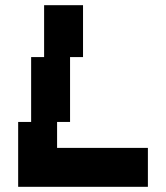

<svg xmlns="http://www.w3.org/2000/svg" viewBox="-20 -720 640 740"><path d="M50 0H550V-150H200V-250H250V-500H300V-700H150V-500H100V-250H50Z"/></svg>

Font: LS-VG5000 Bold Shifted
Style: Regular
Weight: 400
Designer: Justin Bihan, 2021
Foundry: Justin Bihan, 2021
Version: Version 1.000;Glyphs 3.1.2 (3151)